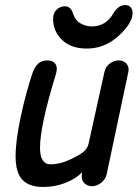

<svg xmlns="http://www.w3.org/2000/svg" viewBox="-20 -734 557 763"><path d="M325 -541Q262 -541 226.5 -575.5Q191 -610 191 -659Q191 -682 205 -695.5Q219 -709 238 -709Q262 -709 271 -678Q279 -653 300 -641Q321 -629 345 -629Q400 -629 430 -680Q450 -714 478 -714Q491 -714 499 -705Q507 -696 507 -683Q507 -642 451.5 -591.5Q396 -541 325 -541ZM152 9Q97 9 69.5 -19Q42 -47 42 -113Q42 -175 62.5 -270.5Q83 -366 109 -443Q126 -494 167 -494Q191 -494 200.5 -479.5Q210 -465 202 -439Q139 -234 139 -147Q139 -81 181 -81Q216 -81 253 -97.5Q290 -114 307 -127Q328 -142 332 -163L395 -448Q399 -468 415.5 -481Q432 -494 452 -494Q472 -494 483 -480.5Q494 -467 490 -448L404 -42Q400 -22 382.5 -8Q365 6 346 6Q328 6 316 -5.5Q304 -17 305 -33L306 -49Q282 -24 240.5 -7.5Q199 9 152 9Z"/></svg>

Font: Comic Neue
Style: Bold Italic
Weight: 700
Italic angle: -12°
Designer: Craig Rozynski
Foundry: Craig Rozynski
Version: Version 2.003